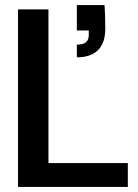

<svg xmlns="http://www.w3.org/2000/svg" viewBox="-20 -737 546 757"><path d="M51 0V-700H171V-94H484V0ZM283 -511V-561Q308 -561 319 -570.5Q330 -580 330 -599V-617H283V-717H392Q394 -689 394.5 -667.5Q395 -646 395 -623Q395 -568 366.5 -539.5Q338 -511 283 -511Z"/></svg>

Font: DM Sans 36pt SemiBold
Style: Regular
Weight: 600
Designer: Colophon Foundry, Jonny Pinhorn
Foundry: Colophon Foundry
Version: Version 4.004;gftools[0.9.30]